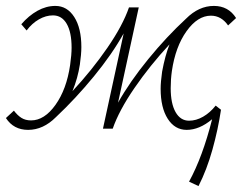

<svg xmlns="http://www.w3.org/2000/svg" viewBox="-21 -435 823 649"><path d="M777 -374 750 -349Q727 -382 692 -382Q647 -382 609.5 -329.5Q572 -277 560 -195Q556 -167 556 -137Q556 -85 572.5 -56Q589 -27 618 -27Q642 -27 665.5 -40.5Q689 -54 708 -78L726 -64Q716 3 697 71Q678 139 650 194L618 179Q664 95 696 -32Q653 4 610 4Q570 4 546 -33.5Q522 -71 522 -135Q522 -158 527 -193Q537 -247 552 -285Q486 -214 433.5 -137.5Q381 -61 360 0H327L397 -322Q358 -252 296.5 -177Q235 -102 168 -39Q125 4 74 4Q25 4 -1 -36L26 -61Q38 -45 51.5 -36.5Q65 -28 84 -28Q129 -28 166.5 -80.5Q204 -133 216 -215Q221 -250 221 -274Q221 -326 204.5 -354.5Q188 -383 158 -383Q134 -383 110.5 -369.5Q87 -356 69 -332L51 -353Q76 -382 105.5 -398.5Q135 -415 166 -415Q206 -415 230 -377.5Q254 -340 254 -276Q254 -252 249 -217Q242 -171 224 -127Q290 -198 342 -273.5Q394 -349 415 -410H448L378 -88Q418 -159 480 -235Q542 -311 608 -372Q651 -415 702 -415Q751 -415 777 -374Z"/></svg>

Font: Ysabeau Light
Style: Italic
Weight: 300
Italic angle: -12°
Designer: Christian Thalmann (Catharsis Fonts)
Version: Version 0.003